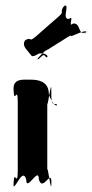

<svg xmlns="http://www.w3.org/2000/svg" viewBox="-20 -872 415 865"><path d="M117 -627C101 -649 78 -665 92 -688C116 -710 67 -668 92 -690C128 -710 105 -677 142 -708C166 -730 213 -770 238 -792C278 -826 243 -810 269 -846C293 -868 247 -824 272 -846C295 -854 256 -781 292 -787C316 -809 284 -744 309 -766C347 -770 328 -709 368 -727C392 -749 343 -702 368 -724C376 -748 292 -700 298 -710C322 -732 162 -624 187 -646C187 -646 132 -596 154 -606C178 -628 177 -628 188 -614C201 -611 194 -636 156 -631C127 -614 124 -617 117 -627ZM120 -513C80 -513 40 -520 40 -467C40 -405 42 -530 42 -468C42 -395 60 -492 60 -412V-102C60 -22 42 -117 42 -45C42 17 40 -108 40 -46C40 8 80 -126 98 -64C98 -2 155 -126 155 -64C173 -2 212 -119 212 -46C212 16 211 -107 211 -45C211 10 193 -146 193 -102V-412C193 -368 211 -522 211 -468C211 -406 212 -403 234 -403C246 -393 218 -387 200 -449C200 -511 141 -513 120 -513Z"/></svg>

Font: Hussar Przerywany
Style: Regular
Weight: 400
Foundry: Cannot Into Space Fonts
Version: Version 0.982